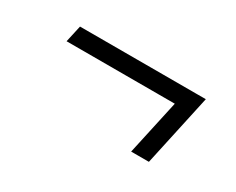

<svg xmlns="http://www.w3.org/2000/svg" viewBox="-47 -542 655 534"><g transform="rotate(30 280.0 -275.0)"><path d="M436 -370 466 -336H81L93 -390H497L447 -160H390Z"/></g></svg>

Font: Roboto Serif 20pt Light
Style: Italic
Weight: 300
Italic angle: -10°
Version: Version 1.007